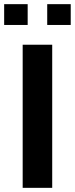

<svg xmlns="http://www.w3.org/2000/svg" viewBox="-27 -903 360 923"><path d="M82 0V-688H224V0ZM-7 -783V-883H106V-783ZM200 -783V-883H313V-783Z"/></svg>

Font: Saira Thin SemiBold
Style: Regular
Weight: 600
Version: Version 1.101